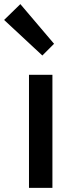

<svg xmlns="http://www.w3.org/2000/svg" viewBox="-54 -914 361 934"><path d="M87 0H201V-550H87ZM152 -644 209 -701 45 -894 -34 -817Z"/></svg>

Font: Noto Sans CJK KR Medium
Style: Regular
Weight: 500
Designer: Ryoko NISHIZUKA (kana & ideographs); Paul D. Hunt (Latin, Greek & Cyrillic); Wenlong ZHANG (bopomofo); Sandoll Communica
Foundry: Adobe Systems Incorporated
Version: Version 1.004;PS 1.004;hotconv 1.0.82;makeotf.lib2.5.63406